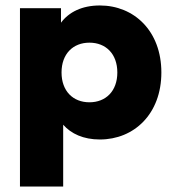

<svg xmlns="http://www.w3.org/2000/svg" viewBox="-20 -500 642 702"><path d="M345 10C470 10 570 -83 570 -235C570 -387 470 -480 345 -480C280 -480 232 -456 203 -417V-470H53V182H211V-44C240 -11 285 10 345 10ZM307 -126C247 -126 205 -167 205 -235C205 -303 247 -344 307 -344C367 -344 409 -303 409 -235C409 -167 367 -126 307 -126Z"/></svg>

Font: Celebes ExtraBold
Style: Regular
Weight: 800
Designer: Anugrah Pasau
Foundry: Lafontype
Version: Version 1.000